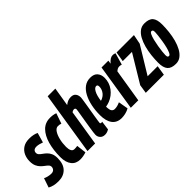

<svg xmlns="http://www.w3.org/2000/svg" viewBox="-2 -1426 2123 2123"><g transform="rotate(-45 1059.0 -365.0)"><path d="M-27 -19 10 -128Q29 -118 55 -112Q81 -106 103 -106Q131 -106 145 -121.5Q159 -137 159 -157Q159 -176 146 -189.5Q133 -203 113.5 -217Q94 -231 74.5 -250.5Q55 -270 42 -299Q29 -328 29 -373Q29 -421 47.5 -462Q66 -503 104.5 -528.5Q143 -554 204 -554Q238 -554 267.5 -547.5Q297 -541 314 -531L281 -416Q261 -424 238.5 -429.5Q216 -435 197 -435Q171 -435 157.5 -422.5Q144 -410 144 -389Q144 -370 157 -356.5Q170 -343 189.5 -329.5Q209 -316 228.5 -297.5Q248 -279 261 -250.5Q274 -222 274 -178Q274 -86 227 -38Q180 10 101 10Q58 10 28 2.5Q-2 -5 -27 -19Z M442 10Q375 10 338.5 -36.5Q302 -83 302 -165Q302 -276 327 -364Q352 -452 402 -503Q452 -554 528 -554Q579 -554 614 -540L572 -419Q550 -427 526 -427Q496 -427 474 -394Q452 -361 439.5 -309Q427 -257 427 -200Q427 -163 438.5 -140Q450 -117 477 -117Q500 -117 522 -121L536 -7Q518 0 492 5Q466 10 442 10Z M877 -127Q877 -113 892 -113Q895 -113 898.5 -113.5Q902 -114 906 -115L892 -10Q862 10 828 10Q792 10 771.5 -12Q751 -34 751 -65Q751 -75 754.5 -102.5Q758 -130 764 -167.5Q770 -205 776.5 -245Q783 -285 789 -321Q795 -357 799 -381Q803 -405 803 -410Q803 -420 798.5 -426.5Q794 -433 781 -433Q764 -433 748 -420L681 0H562L679 -740H799L763 -519Q787 -538 808.5 -546Q830 -554 854 -554Q892 -554 911 -531.5Q930 -509 930 -470Q930 -463 926 -436.5Q922 -410 916 -372.5Q910 -335 903 -294Q896 -253 890 -216Q884 -179 880.5 -155Q877 -131 877 -127Z M1209 -21Q1182 -5 1149.5 2.5Q1117 10 1089 10Q1016 10 978 -40.5Q940 -91 940 -184Q940 -258 954 -324.5Q968 -391 995 -442.5Q1022 -494 1062 -523.5Q1102 -553 1156 -553Q1214 -553 1241.5 -521Q1269 -489 1269 -439Q1269 -363 1225 -304Q1181 -245 1113 -218Q1084 -207 1054 -202Q1055 -150 1068.5 -132.5Q1082 -115 1105 -115Q1124 -115 1144.5 -120Q1165 -125 1189 -136ZM1139 -441Q1113 -442 1091 -401Q1069 -360 1060 -288Q1078 -293 1090 -300Q1122 -317 1140.5 -347.5Q1159 -378 1159 -412Q1159 -428 1153.5 -434.5Q1148 -441 1139 -441Z M1432 -544 1426 -503Q1448 -529 1468 -541.5Q1488 -554 1507 -554Q1517 -554 1526.5 -552.5Q1536 -551 1546 -546L1506 -408Q1498 -411 1488.5 -412.5Q1479 -414 1473 -414Q1459 -414 1446.5 -408.5Q1434 -403 1419 -390L1356 0H1239L1325 -544Z M1473 0 1489 -103 1685 -428H1541L1560 -544H1832L1810 -432L1617 -115H1774L1756 0Z M1937 10Q1866 10 1835.5 -25.5Q1805 -61 1805 -137Q1805 -192 1811.5 -250.5Q1818 -309 1832.5 -363Q1847 -417 1870.5 -460.5Q1894 -504 1927 -529Q1960 -554 2004 -554Q2076 -554 2106 -519Q2136 -484 2136 -407Q2136 -352 2129.5 -293.5Q2123 -235 2108.5 -181Q2094 -127 2070.5 -84Q2047 -41 2014 -15.5Q1981 10 1937 10ZM1943 -106Q1957 -106 1969 -131.5Q1981 -157 1990.5 -195.5Q2000 -234 2006.5 -276Q2013 -318 2017 -352.5Q2021 -387 2021 -403Q2021 -426 2014.5 -432Q2008 -438 1998 -438Q1985 -438 1973 -413Q1961 -388 1951.5 -349Q1942 -310 1935 -268Q1928 -226 1924.5 -192Q1921 -158 1921 -142Q1921 -119 1927 -112.5Q1933 -106 1943 -106Z"/></g></svg>

Font: Georama ExtraCondensed
Style: Bold Italic
Weight: 700
Width: 2
Italic angle: -9°
Designer: Jean-Baptiste Levee
Foundry: Production Type
Version: Version 1.000